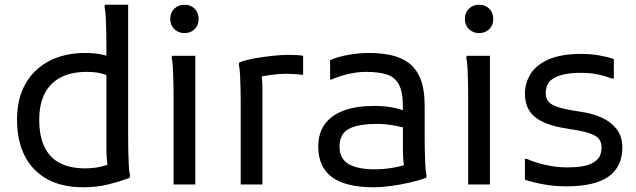

<svg xmlns="http://www.w3.org/2000/svg" viewBox="-20 -780 2688 812"><path d="M332 12Q242 12 179.5 -22.5Q117 -57 84.5 -121Q52 -185 52 -274Q52 -363 88 -426Q124 -489 189 -522.5Q254 -556 340 -556Q375 -556 402.5 -551Q430 -546 447 -538L443 -458Q432 -463 407.5 -469.5Q383 -476 346 -476Q249 -476 197.5 -424Q146 -372 146 -274Q146 -203 168.5 -157.5Q191 -112 234 -90Q277 -68 340 -68Q375 -68 403.5 -74.5Q432 -81 454 -91L438 -63Q434 -80 432 -103.5Q430 -127 430 -152V-588Q430 -608 429.5 -640Q429 -672 427.5 -703Q426 -734 422 -752L424 -760H522V-200Q522 -180 522.5 -148Q523 -116 524.5 -85Q526 -54 530 -36L528 -28Q486 -12 437.5 0Q389 12 332 12Z M760 -640Q735 -640 717.5 -656.5Q700 -673 700 -700Q700 -727 717.5 -743.5Q735 -760 760 -760Q786 -760 803 -743.5Q820 -727 820 -700Q820 -673 803 -656.5Q786 -640 760 -640ZM714 0V-372Q714 -392 713.5 -424Q713 -456 711.5 -487Q710 -518 706 -536L708 -544H806V0Z M998 0V-344Q998 -364 997.5 -396Q997 -428 995.5 -459Q994 -490 990 -508L992 -516Q1018 -526 1056.5 -533Q1095 -540 1133.5 -544Q1172 -548 1198 -548Q1222 -548 1237 -547Q1252 -546 1262 -544V-464H1254Q1241 -466 1223 -467Q1205 -468 1190 -468Q1159 -468 1125 -463Q1091 -458 1066 -453L1084 -478Q1090 -445 1090 -396V0Z M1560 12Q1443 12 1384.5 -30.5Q1326 -73 1326 -160Q1326 -218 1354.5 -256Q1383 -294 1435.5 -313Q1488 -332 1560 -332Q1616 -332 1653.5 -322.5Q1691 -313 1718 -304V-232Q1691 -241 1651 -248.5Q1611 -256 1576 -256Q1495 -256 1455.5 -235Q1416 -214 1416 -160Q1416 -109 1454 -86.5Q1492 -64 1564 -64Q1604 -64 1641 -70.5Q1678 -77 1710 -88L1692 -61Q1690 -69 1688.5 -79Q1687 -89 1686 -100Q1685 -111 1684.5 -123Q1684 -135 1684 -148V-328Q1684 -392 1666.5 -423.5Q1649 -455 1614.5 -465.5Q1580 -476 1528 -476Q1489 -476 1448.5 -466Q1408 -456 1384 -444H1376V-526Q1412 -541 1456.5 -548.5Q1501 -556 1540 -556Q1590 -556 1632.5 -547Q1675 -538 1707.5 -514.5Q1740 -491 1758 -447Q1776 -403 1776 -332V-200Q1776 -180 1776.5 -148Q1777 -116 1778.5 -85Q1780 -54 1784 -36L1782 -28Q1749 -16 1709 -7Q1669 2 1629.5 7Q1590 12 1560 12Z M2006 -640Q1981 -640 1963.5 -656.5Q1946 -673 1946 -700Q1946 -727 1963.5 -743.5Q1981 -760 2006 -760Q2032 -760 2049 -743.5Q2066 -727 2066 -700Q2066 -673 2049 -656.5Q2032 -640 2006 -640ZM1960 0V-372Q1960 -392 1959.5 -424Q1959 -456 1957.5 -487Q1956 -518 1952 -536L1954 -544H2052V0Z M2200 -108H2208Q2244 -92 2289.5 -82Q2335 -72 2380 -72Q2394 -72 2417.5 -73.5Q2441 -75 2465.5 -82Q2490 -89 2507 -106.5Q2524 -124 2524 -156Q2524 -192 2495 -207Q2466 -222 2415 -230L2367 -238Q2282 -252 2241 -286.5Q2200 -321 2200 -384Q2200 -428 2223.5 -466.5Q2247 -505 2299.5 -528.5Q2352 -552 2440 -552Q2479 -552 2515.5 -545.5Q2552 -539 2576 -530V-448H2568Q2535 -460 2505 -466Q2475 -472 2436 -472Q2367 -472 2327.5 -452.5Q2288 -433 2288 -387Q2288 -352 2316.5 -337Q2345 -322 2396 -314L2444 -306Q2490 -299 2528 -281Q2566 -263 2589 -232.5Q2612 -202 2612 -156Q2612 -75 2554 -33.5Q2496 8 2376 8Q2325 8 2280.5 0Q2236 -8 2200 -20Z"/></svg>

Font: Kufam
Style: Regular
Weight: 400
Designer: Wael Morcos, Artur Schmal
Foundry: Original Type
Version: Version 1.301; ttfautohint (v1.8.3)